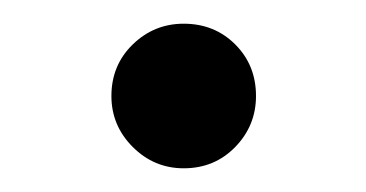

<svg xmlns="http://www.w3.org/2000/svg" viewBox="-20 -455 309 162"><path d="M74 -374Q74 -400 92 -417.5Q110 -435 135 -435Q161 -435 178.5 -417.5Q196 -400 196 -374Q196 -349 178.5 -331Q161 -313 135 -313Q110 -313 92 -331Q74 -349 74 -374Z"/></svg>

Font: Kakao Big Sans
Style: Regular
Weight: 400
Designer: Park Young-rak; Lee Sang-min; Kim Jung-jin; Min Bon; Park Min-gyu;
Foundry: Kakao Corporation
Version: Version 2.003